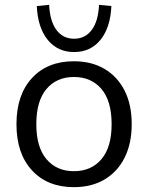

<svg xmlns="http://www.w3.org/2000/svg" viewBox="-20 -764 611 793"><path d="M285 9Q176 9 112 -60.5Q48 -130 48 -251Q48 -372 112 -441.5Q176 -511 285 -511Q358 -511 411.5 -479.5Q465 -448 494.5 -390Q524 -332 524 -251Q524 -171 494.5 -112.5Q465 -54 411.5 -22.5Q358 9 285 9ZM285 -57Q357 -57 399 -106.5Q441 -156 441 -251Q441 -347 399 -396.5Q357 -446 285 -446Q214 -446 172 -396.5Q130 -347 130 -251Q130 -156 172 -106.5Q214 -57 285 -57ZM286 -549Q218 -549 177 -599.5Q136 -650 132 -739L183 -744Q186 -677 213 -640.5Q240 -604 286 -604Q332 -604 359 -640.5Q386 -677 389 -744L440 -739Q436 -650 395 -599.5Q354 -549 286 -549Z"/></svg>

Font: Mulish
Style: Regular
Weight: 400
Designer: Vernon Adams
Foundry: Vernon Adams
Version: Version 3.603; ttfautohint (v1.8.3)